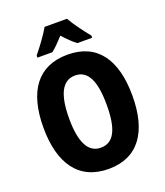

<svg xmlns="http://www.w3.org/2000/svg" viewBox="-166 -1040 995 1161"><g transform="rotate(-20 331.0 -460.0)"><path d="M404 -930H260C239 -891 187 -821 156 -784V-770H252C275 -788 301 -814 331 -848C361 -815 387 -789 413 -770H508V-784C470 -830 429 -886 404 -930ZM617 -358C617 -588 525 -725 332 -725C141 -725 45 -593 45 -359C45 -130 139 10 332 10C525 10 617 -129 617 -358ZM210 -358C210 -509 248 -591 332 -591C415 -591 452 -512 452 -358C452 -204 415 -127 331 -127C249 -127 210 -207 210 -358Z"/></g></svg>

Font: Noto Sans Khmer UI Condensed ExtraBold
Style: Regular
Weight: 800
Width: 3
Designer: Danh Hong and the Monotype Design Team
Foundry: Monotype Imaging Inc.
Version: Version 2.002